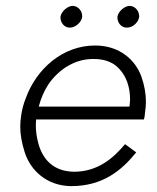

<svg xmlns="http://www.w3.org/2000/svg" viewBox="-20 -625 535 654"><path d="M380 -568C380 -567 380 -566 380 -565C380 -549 392 -531 411 -531C412 -531 413 -531 413 -531C432 -531 451 -548 454 -567C454 -568 454 -569 454 -570C454 -586 442 -604 422 -605C405 -605 383 -587 380 -568ZM186 -568C186 -567 186 -566 186 -565C186 -549 198 -531 217 -531C218 -531 218 -531 219 -531C236 -531 257 -548 260 -567C260 -568 260 -569 260 -570C260 -586 248 -604 228 -605C211 -605 189 -587 186 -568ZM406 -134C365 -85 312 -40 232 -40C164 -41 125 -80 110 -139C105 -158 102 -178 102 -199C102 -205 103 -212 103 -218H470C473 -226 473 -234 474 -242C476 -255 477 -267 477 -279C477 -306 472 -334 462 -363C442 -420 388 -470 304 -470C193 -470 104 -390 68 -291C60 -271 55 -252 52 -231C50 -218 49 -206 49 -193C49 -167 54 -138 64 -107C83 -46 138 8 222 9C329 9 393 -43 444 -106ZM112 -262C119 -289 130 -315 145 -338C181 -390 236 -424 296 -424C297 -424 299 -424 300 -424C331 -424 356 -416 375 -401C413 -369 423 -324 423 -287C423 -279 422 -270 421 -262Z"/></svg>

Font: Jost Light
Style: Italic
Weight: 300
Italic angle: -5°
Version: Version 3.710